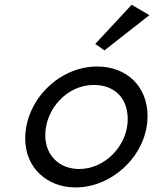

<svg xmlns="http://www.w3.org/2000/svg" viewBox="-20 -780 653 814"><path d="M377.9 -419.9C464.8 -419.9 521.5 -364.3 521.5 -275.4C521.5 -165 427.7 -63.5 315.4 -63.5C232.4 -63.5 171.9 -121.1 171.9 -206.1C171.9 -317.4 263.7 -419.9 377.9 -419.9ZM391.6 -498C229.5 -498 86.9 -354.5 86.9 -192.4C86.9 -70.3 177.7 14.6 300.8 14.6C460 14.6 605.5 -127 605.5 -287.1C605.5 -412.1 519.5 -498 391.6 -498ZM422.9 -566.4 613.3 -715.8 538.1 -759.8 383.8 -593.8Z"/></svg>

Font: Sen-gleads
Style: Italic
Weight: 400
Designer: Kosal Sen, Philatype
Foundry: Philatype
Version: Version 1.004; ttfautohint (v1.8.3)